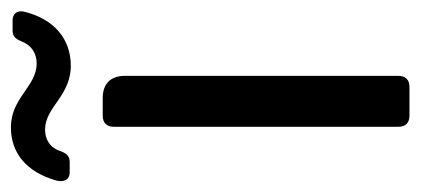

<svg xmlns="http://www.w3.org/2000/svg" viewBox="-244 -528 752 343"><g transform="rotate(-90 131.5 -356.0)"><path d="M77 -528V-20C77 -7 84 0 97 0H148C161 0 168 -7 168 -20V-508C168 -534 154 -548 128 -548H97C84 -548 77 -541 77 -528ZM76 -712C30 -712 -4 -684 -19 -631C-23 -616 -16 -607 -5 -607H14C24 -607 29 -612 33 -622C39 -642 54 -651 72 -651C112 -651 132 -605 186 -605C233 -605 270 -634 283 -690C285 -702 278 -709 267 -709H249C239 -709 234 -704 230 -694C223 -675 208 -666 190 -666C149 -666 129 -712 76 -712Z"/></g></svg>

Font: Arvore Sans
Style: Regular
Weight: 400
Designer: Jonny Pinhorn (Latin) Dan Schunck (customization for Arvore)
Version: Version 1.000;Glyphs 3.3 (3305)